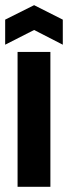

<svg xmlns="http://www.w3.org/2000/svg" viewBox="-27 -723 263 743"><path d="M41 0V-522H168V0ZM-7 -550V-647L105 -703L216 -647V-550L105 -607Z"/></svg>

Font: Bricolage Grotesque 48pt SemiBold
Style: Regular
Weight: 600
Designer: Mathieu Triay
Foundry: Atelier Triay
Version: Version 1.000; ttfautohint (v1.8.4.7-5d5b);gftools[0.9.32]